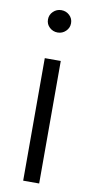

<svg xmlns="http://www.w3.org/2000/svg" viewBox="-85 -768 388 804"><g transform="rotate(10 109.0 -365.5)"><path d="M75 0V-521H143V0ZM158 -684Q158 -664 143.5 -650Q129 -636 109 -636Q89 -636 74.5 -649.5Q60 -663 60 -683Q60 -703 74.5 -717Q89 -731 109 -731Q129 -731 143.5 -717.5Q158 -704 158 -684Z"/></g></svg>

Font: IngvarSans
Style: Regular
Weight: 400
Version: Version 1.000